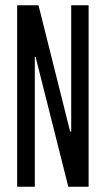

<svg xmlns="http://www.w3.org/2000/svg" viewBox="-20 -708 402 728"><path d="M45 0V-688H126L246 -209H250V-688H316V0H239L115 -492H112V0Z"/></svg>

Font: Saira UltraCondensed Medium
Style: Regular
Weight: 500
Width: 1
Designer: Hector Gatti with collaboration of the Omnibus-Type team
Foundry: Omnibus-Type
Version: Version 1.101